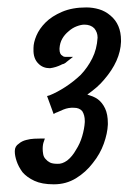

<svg xmlns="http://www.w3.org/2000/svg" viewBox="-20 -761 343 512"><path d="M274.4 -719.7Q302.7 -696.3 302.7 -653.3V-649.4Q300.8 -598.6 257.8 -548.8Q249 -538.1 237.8 -528.3Q226.6 -518.6 212.9 -508.8Q219.7 -506.8 227.1 -503.9Q234.4 -501 241.2 -496.1Q252.9 -487.3 260.3 -471.7Q267.6 -456.1 267.6 -432.6V-428.7Q266.6 -405.3 256.8 -377.9Q247.1 -350.6 227.5 -326.2Q209 -301.8 182.6 -285.6Q156.2 -269.5 124 -269.5H123Q91.8 -269.5 71.8 -278.8Q51.8 -288.1 40 -301.8Q29.3 -316.4 24.4 -331.1Q19.5 -345.7 19.5 -356.4V-358.4Q19.5 -371.1 30.3 -377.9Q38.1 -384.8 49.8 -387.7Q60.5 -390.6 71.3 -391.1Q82 -391.6 89.8 -391.6H99.6L96.7 -382.8Q95.7 -380.9 94.7 -375.5Q93.8 -370.1 93.8 -364.3Q93.8 -357.4 95.2 -349.6Q96.7 -341.8 101.6 -336.9Q106.4 -331.1 113.3 -327.6Q120.1 -324.2 132.8 -324.2Q145.5 -323.2 159.2 -333Q172.9 -343.8 182.6 -361.3Q193.4 -377.9 199.2 -397.9Q205.1 -418 206.1 -435.5V-438.5Q206.1 -454.1 199.2 -464.8Q191.4 -473.6 177.7 -473.6Q163.1 -474.6 148.9 -468.8Q134.8 -462.9 130.9 -460.9H129.9L123 -457L105.5 -504.9L112.3 -506.8Q131.8 -514.6 153.8 -528.8Q175.8 -543 195.3 -561.5Q213.9 -581.1 226.1 -605.5Q238.3 -629.9 240.2 -660.2V-661.1Q240.2 -674.8 231.4 -685.5Q221.7 -695.3 205.1 -695.3Q196.3 -695.3 184.6 -690.9Q172.9 -686.5 163.1 -677.7Q152.3 -668.9 146 -657.7Q139.6 -646.5 138.7 -631.8V-629.9Q138.7 -616.2 146.5 -612.3Q149.4 -609.4 153.3 -609.4H156.2H153.3H174.8L157.2 -595.7Q156.2 -593.8 153.3 -592.8Q151.4 -590.8 148.4 -590.3Q145.5 -589.8 142.6 -587.9Q136.7 -585 128.9 -582.5Q121.1 -580.1 113.3 -579.1Q94.7 -579.1 83 -590.8Q68.4 -604.5 69.3 -629.9V-632.8Q69.3 -647.5 77.1 -666Q85 -684.6 101.6 -701.2Q118.2 -717.8 145.5 -729.5Q172.9 -741.2 210 -741.2Q227.5 -741.2 244.1 -736.3Q260.7 -731.4 274.4 -719.7Z"/></svg>

Font: Satisfy
Style: Regular
Weight: 400
Designer: Font Diner, Inc
Foundry: Font Diner, Inc
Version: Version 1.001